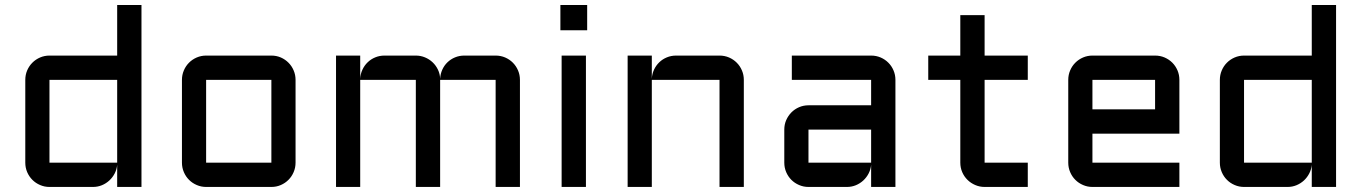

<svg xmlns="http://www.w3.org/2000/svg" viewBox="-20 -740 5389 760"><path d="M80.1 -423.8Q80.1 -443.8 87.6 -461.4Q95.2 -479 108.2 -491.9Q121.1 -504.9 138.7 -512.5Q156.2 -520 175.8 -520H443.8V-720.2H540V0H443.8V-87.9Q442.4 -69.8 434.1 -53.7Q425.8 -37.6 412.8 -25.6Q399.9 -13.7 383.3 -6.8Q366.7 0 348.1 0H175.8Q156.2 0 138.7 -7.6Q121.1 -15.1 108.2 -28.1Q95.2 -41 87.6 -58.6Q80.1 -76.2 80.1 -96.2ZM175.8 -96.2H443.8V-423.8H175.8Z M1149.9 -96.2Q1149.9 -76.2 1142.3 -58.6Q1134.8 -41 1121.8 -28.1Q1108.9 -15.1 1091.6 -7.6Q1074.2 0 1054.2 0H795.9Q776.4 0 758.8 -7.6Q741.2 -15.1 728.3 -28.1Q715.3 -41 707.8 -58.6Q700.2 -76.2 700.2 -96.2V-423.8Q700.2 -443.8 707.8 -461.4Q715.3 -479 728.3 -491.9Q741.2 -504.9 758.8 -512.5Q776.4 -520 795.9 -520H1054.2Q1074.2 -520 1091.6 -512.5Q1108.9 -504.9 1121.8 -491.9Q1134.8 -479 1142.3 -461.4Q1149.9 -443.8 1149.9 -423.8ZM795.9 -423.8V-96.2H1054.2V-423.8Z M1722.2 -423.8V0H1626V-423.8H1405.8V0H1310.1V-520H1405.8V-428.2Q1406.7 -447.3 1414.6 -464.1Q1422.4 -481 1435.3 -493.4Q1448.2 -505.9 1465.3 -512.9Q1482.4 -520 1502 -520H1626Q1645 -520 1662.1 -512.9Q1679.2 -505.9 1692.4 -493.4Q1705.6 -481 1713.6 -464.1Q1721.7 -447.3 1722.2 -428.2Q1723.1 -447.3 1730.7 -464.1Q1738.3 -481 1751.2 -493.4Q1764.2 -505.9 1781.2 -512.9Q1798.3 -520 1817.9 -520H1941.9Q1961.9 -520 1979.5 -512.5Q1997.1 -504.9 2010 -491.9Q2022.9 -479 2030.5 -461.4Q2038.1 -443.8 2038.1 -423.8V0H1941.9V-423.8Z M2299.3 -520V0H2203.1V-520ZM2198.2 -720.2H2304.2V-620.1H2198.2Z M2924.3 0H2828.1V-423.8H2560.1V0H2464.4V-520H2560.1V-428.2Q2561 -447.3 2568.8 -464.1Q2576.7 -481 2589.6 -493.4Q2602.5 -505.9 2619.6 -512.9Q2636.7 -520 2656.2 -520H2828.1Q2848.1 -520 2865.7 -512.5Q2883.3 -504.9 2896.2 -491.9Q2909.2 -479 2916.7 -461.4Q2924.3 -443.8 2924.3 -423.8Z M3084.5 -227.1Q3084.5 -247.1 3092 -264.4Q3099.6 -281.7 3112.5 -294.9Q3125.5 -308.1 3143.1 -315.7Q3160.6 -323.2 3180.2 -323.2H3428.2V-423.8H3114.3V-520H3428.2Q3448.2 -520 3465.8 -512.5Q3483.4 -504.9 3496.3 -491.9Q3509.3 -479 3516.8 -461.4Q3524.4 -443.8 3524.4 -423.8V0H3428.2V-87.9Q3426.8 -69.8 3418.5 -53.7Q3410.2 -37.6 3397.2 -25.6Q3384.3 -13.7 3367.7 -6.8Q3351.1 0 3332.5 0H3180.2Q3160.6 0 3143.1 -7.6Q3125.5 -15.1 3112.5 -28.1Q3099.6 -41 3092 -58.6Q3084.5 -76.2 3084.5 -96.2ZM3180.2 -96.2H3428.2V-227.1H3180.2Z M3654.3 -520H3781.2V-680.2H3877.4V-520H4048.3V-423.8H3877.4V-96.2H4048.3V0H3877.4Q3857.9 0 3840.3 -7.6Q3822.8 -15.1 3809.6 -28.1Q3796.4 -41 3788.8 -58.6Q3781.2 -76.2 3781.2 -96.2V-423.8H3654.3Z M4648.4 -210.9H4304.2V-96.2H4648.4V0H4304.2Q4284.7 0 4267.1 -7.6Q4249.5 -15.1 4236.6 -28.1Q4223.6 -41 4216.1 -58.6Q4208.5 -76.2 4208.5 -96.2V-423.8Q4208.5 -443.8 4216.1 -461.4Q4223.6 -479 4236.6 -491.9Q4249.5 -504.9 4267.1 -512.5Q4284.7 -520 4304.2 -520H4552.2Q4572.3 -520 4589.8 -512.5Q4607.4 -504.9 4620.4 -491.9Q4633.3 -479 4640.9 -461.4Q4648.4 -443.8 4648.4 -423.8ZM4304.2 -423.8V-307.1H4552.2V-423.8Z M4808.6 -423.8Q4808.6 -443.8 4816.2 -461.4Q4823.7 -479 4836.7 -491.9Q4849.6 -504.9 4867.2 -512.5Q4884.8 -520 4904.3 -520H5172.4V-720.2H5268.6V0H5172.4V-87.9Q5170.9 -69.8 5162.6 -53.7Q5154.3 -37.6 5141.4 -25.6Q5128.4 -13.7 5111.8 -6.8Q5095.2 0 5076.7 0H4904.3Q4884.8 0 4867.2 -7.6Q4849.6 -15.1 4836.7 -28.1Q4823.7 -41 4816.2 -58.6Q4808.6 -76.2 4808.6 -96.2ZM4904.3 -96.2H5172.4V-423.8H4904.3Z"/></svg>

Font: Aldrich
Style: Regular
Weight: 400
Designer: Matthew Desmond
Foundry: Matthew Desmond
Version: Version 1.002 2011